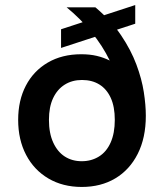

<svg xmlns="http://www.w3.org/2000/svg" viewBox="-20 -729 650 761"><path d="M304 12Q229 12 172 -21.5Q115 -55 83.5 -115Q52 -175 52 -254Q52 -331 82.5 -389.5Q113 -448 169.5 -481Q226 -514 302 -514Q336 -514 363.5 -507.5Q391 -501 415 -489Q401 -518 383 -546Q365 -574 343 -601Q321 -628 296 -653Q271 -678 244 -700H358Q421 -647 460 -589Q499 -531 520.5 -473.5Q542 -416 550 -364Q558 -312 558 -270Q558 -183 526 -119.5Q494 -56 437 -22Q380 12 304 12ZM304 -90Q342 -90 372 -108.5Q402 -127 418.5 -164Q435 -201 435 -254Q435 -306 419 -341Q403 -376 374 -394Q345 -412 305 -412Q266 -412 236.5 -393.5Q207 -375 190.5 -340Q174 -305 174 -254Q174 -201 191 -164Q208 -127 237 -108.5Q266 -90 304 -90ZM222 -539V-613L516 -709V-635Z"/></svg>

Font: DM Sans 9pt SemiBold
Style: Regular
Weight: 600
Version: Version 4.004;gftools[0.9.30]